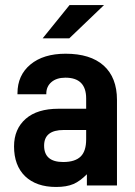

<svg xmlns="http://www.w3.org/2000/svg" viewBox="-20 -741 541 767"><path d="M393.6 -479.5Q447.3 -431.6 447.3 -341.8V0H327.1V-44.9Q314.5 -32.2 300.8 -22Q287.1 -11.7 273.4 -5.9Q246.1 5.9 204.1 5.9Q125 5.9 80.1 -37.1Q36.1 -80.1 36.1 -156.2Q36.1 -225.6 83 -266.6Q128.9 -306.6 213.9 -306.6H324.2V-347.7Q324.2 -430.7 241.2 -430.7Q206.1 -430.7 185.5 -413.1Q165 -395.5 165 -367.2V-364.3H49.8V-368.2Q49.8 -440.4 101.6 -483.4Q153.3 -526.4 242.2 -526.4Q340.8 -526.4 393.6 -479.5ZM302.7 -116.2Q324.2 -137.7 324.2 -184.6V-221.7H234.4Q156.2 -221.7 156.2 -159.2Q156.2 -93.8 232.4 -93.8Q280.3 -93.8 302.7 -116.2ZM257.8 -720.7H395.5L256.8 -587.9H150.4Z"/></svg>

Font: DINish
Style: Bold
Weight: 700
Designer: Bert Driehuis
Foundry: Playbeing
Version: Version 3.008; git-95204e4c-release